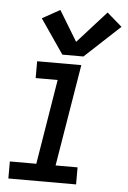

<svg xmlns="http://www.w3.org/2000/svg" viewBox="-54 -813 567 853"><g transform="rotate(5 229.0 -386.5)"><path d="M16 0H318V-76H220L295 -530H98V-455H196L134 -76H16ZM207 -569H301L458 -715L391 -773L263 -631L181 -766L102 -722Z"/></g></svg>

Font: Iosevka Sparkle Oblique
Style: Regular
Weight: 400
Italic angle: -9°
Designer: Belleve Invis
Foundry: Belleve Invis
Version: Version 4.5.0; ttfautohint (v1.8.3)